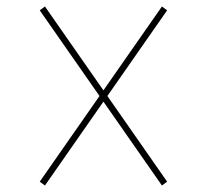

<svg xmlns="http://www.w3.org/2000/svg" viewBox="-20 -587 640 594"><path d="M119 -13 497 -555 481 -567 103 -25ZM481 -13 497 -25 119 -567 103 -555Z"/></svg>

Font: M PLUS Code Latin Expanded Thin
Style: Regular
Weight: 250
Width: 7
Designer: Coji Morishita
Foundry: UNDERFOREST DESIGN
Version: Version 1.002; ttfautohint (v1.8.3)